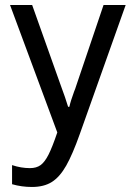

<svg xmlns="http://www.w3.org/2000/svg" viewBox="-20 -734 540 764"><path d="M28 -1V-77Q64 -65 99 -65Q125 -65 141.5 -77Q158 -89 173 -118.5Q188 -148 208 -207L20 -714H108L219 -402Q242 -340 251 -309H256Q261 -332 275 -370Q278 -376 285 -398L392 -714H480L298 -202Q269 -120 243.5 -75Q218 -30 186.5 -10Q155 10 107 10Q66 10 28 -1Z"/></svg>

Font: Noto Sans Mono UI Cond
Style: Regular
Weight: 400
Width: 3
Monospace: yes
Designer: Monotype Design team
Foundry: Monotype Imaging Inc.
Version: Version 1.000